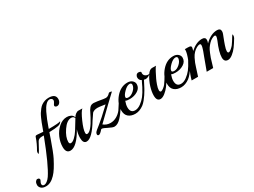

<svg xmlns="http://www.w3.org/2000/svg" viewBox="-233 -1506 3330 2517"><g transform="rotate(-30 1432.0 -247.0)"><path d="M133 -313Q58 -170 50 -170Q45 -170 45 -186.5Q45 -203 51 -215Q100 -299 125 -375Q129 -388 134 -392.5Q139 -397 151 -397H159L247 -390Q253 -405 267.5 -445Q282 -485 290 -506Q298 -527 314 -563Q330 -599 343 -620Q356 -641 377 -667.5Q398 -694 419 -708Q470 -742 529 -742Q633 -742 633 -665Q633 -636 616.5 -613Q600 -590 573 -590Q560 -590 550.5 -597Q541 -604 541 -613.5Q541 -623 556 -644.5Q571 -666 571 -681.5Q571 -697 558.5 -707Q546 -717 529 -717Q499 -717 469 -685Q439 -653 414 -601Q370 -510 335 -407Q334 -402 333 -400Q330 -392 328 -386Q486 -386 508 -400Q495 -368 452 -358Q409 -348 314 -346L285 -262Q223 -84 189 -17.5Q155 49 124.5 97Q94 145 64 176Q-4 248 -77 248Q-126 248 -149.5 225Q-173 202 -173 173.5Q-173 145 -160 126Q-147 107 -131 107Q-115 107 -107 114.5Q-99 122 -99 130.5Q-99 139 -109.5 157.5Q-120 176 -120 189Q-120 202 -113 211Q-106 220 -88 220Q-70 220 -45.5 202.5Q-21 185 2 152Q88 25 229 -345H201Q150 -345 133 -313Z M784 -400 834 -399H844Q811 -372 763 -262.5Q715 -153 715 -103Q715 -77 733 -77Q791 -77 881 -248Q885 -255 888 -255Q894 -255 894 -236.5Q894 -218 884 -201Q761 6 678 6Q624 6 624 -77Q624 -139 645 -199Q531 3 434 3Q367 3 367 -89Q367 -159 397.5 -231Q428 -303 485 -353.5Q542 -404 610 -404Q642 -404 670 -389.5Q698 -375 707 -343Q718 -366 741 -383Q764 -400 784 -400ZM701 -334Q691 -366 654 -366Q588 -366 526 -274.5Q464 -183 464 -111Q464 -80 488 -80Q514 -80 549 -112.5Q584 -145 612 -189Q674 -287 701 -334Z M1310 -201Q1243 -89 1191.5 -35Q1140 19 1091 19Q1065 19 1007 -11Q949 -41 936.5 -41Q924 -41 920 -38Q879 11 858.5 11Q838 11 838 -9Q838 -29 850.5 -41.5Q863 -54 869.5 -60Q876 -66 889.5 -76Q903 -86 927 -106Q1000 -165 1099 -260L1134 -293L1114 -296Q1043 -307 1020 -307Q967 -307 939 -281Q936 -278 904 -229.5Q872 -181 871 -181Q867 -181 867 -202Q867 -223 875 -237Q883 -251 899.5 -285Q916 -319 922.5 -330.5Q929 -342 943 -359Q957 -376 973 -381.5Q989 -387 1007 -387Q1025 -387 1063 -381L1075 -379Q1158 -364 1179 -364Q1213 -364 1243 -398Q1249 -405 1259.5 -405Q1270 -405 1291 -398Q1213 -326 966 -86Q1012 -49 1069 -49Q1071 -49 1073 -49Q1118 -49 1162 -73Q1206 -97 1238 -138Q1251 -155 1283 -207.5Q1315 -260 1317 -260Q1322 -260 1322 -241Q1322 -222 1310 -201Z M1674 -260Q1680 -260 1680 -240.5Q1680 -221 1664 -194Q1648 -167 1632.5 -143Q1617 -119 1591 -87Q1565 -55 1540 -36Q1477 10 1413.5 10Q1350 10 1311 -22.5Q1272 -55 1272 -122Q1272 -224 1347 -311Q1422 -398 1522 -398Q1567 -398 1594 -374.5Q1621 -351 1621 -318Q1621 -262 1568 -228Q1515 -194 1443 -194Q1401 -194 1381 -205Q1362 -154 1362 -115Q1362 -31 1433 -31Q1475 -31 1519.5 -63.5Q1564 -96 1595.5 -136.5Q1627 -177 1667 -253Q1671 -260 1674 -260ZM1568 -339Q1568 -368 1540 -368Q1501 -368 1453 -320Q1405 -272 1405 -242Q1405 -222 1443 -222Q1481 -222 1522.5 -259Q1564 -296 1568 -339Z M1900 -402 1951 -401H1961Q1946 -390 1918.5 -336Q1891 -282 1877.5 -254.5Q1864 -227 1847.5 -180.5Q1831 -134 1831 -105Q1831 -76 1851 -76Q1864 -77 1887.5 -94.5Q1911 -112 1926.5 -131.5Q1942 -151 1960.5 -181.5Q1979 -212 1992.5 -234.5Q2006 -257 2008 -257Q2015 -257 2015 -238.5Q2015 -220 2005 -203Q1962 -132 1934 -94Q1906 -56 1866.5 -24.5Q1827 7 1795 7Q1738 7 1738 -77Q1738 -134 1760 -206Q1782 -278 1825 -345Q1790 -317 1755 -317Q1744 -317 1732 -322Q1661 -182 1655.5 -182Q1650 -182 1650 -198.5Q1650 -215 1662.5 -244.5Q1675 -274 1689.5 -301Q1704 -328 1705 -331Q1669 -349 1669 -389Q1669 -409 1681.5 -425Q1694 -441 1716 -441Q1738 -441 1752 -427Q1750 -421 1750 -409Q1750 -382 1769.5 -366.5Q1789 -351 1817 -351Q1825 -351 1829 -352Q1864 -402 1900 -402Z M2368 -260Q2374 -260 2374 -240.5Q2374 -221 2358 -194Q2342 -167 2326.5 -143Q2311 -119 2285 -87Q2259 -55 2234 -36Q2171 10 2107.5 10Q2044 10 2005 -22.5Q1966 -55 1966 -122Q1966 -224 2041 -311Q2116 -398 2216 -398Q2261 -398 2288 -374.5Q2315 -351 2315 -318Q2315 -262 2262 -228Q2209 -194 2137 -194Q2095 -194 2075 -205Q2056 -154 2056 -115Q2056 -31 2127 -31Q2169 -31 2213.5 -63.5Q2258 -96 2289.5 -136.5Q2321 -177 2361 -253Q2365 -260 2368 -260ZM2262 -339Q2262 -368 2234 -368Q2195 -368 2147 -320Q2099 -272 2099 -242Q2099 -222 2137 -222Q2175 -222 2216.5 -259Q2258 -296 2262 -339Z M3027 -201Q2990 -139 2959.5 -97.5Q2929 -56 2890 -25Q2851 6 2819 6Q2760 6 2760 -62Q2760 -141 2823 -287Q2837 -324 2837 -338Q2837 -358 2819 -358Q2808 -358 2781 -345Q2754 -332 2729.5 -306Q2705 -280 2690 -258Q2675 -236 2657 -192Q2639 -148 2633 -130Q2604 -40 2594 0H2496Q2548 -144 2567.5 -194Q2587 -244 2591 -256L2600 -284Q2611 -316 2611 -337Q2611 -358 2592 -358Q2576 -358 2548.5 -344Q2521 -330 2495 -303Q2469 -276 2451.5 -240.5Q2434 -205 2423.5 -179Q2413 -153 2402 -115.5Q2391 -78 2382.5 -54.5Q2374 -31 2365 0H2268Q2279 -42 2292 -75L2357 -241Q2397 -341 2397 -387Q2397 -397 2395 -400H2437Q2471 -400 2481 -393.5Q2491 -387 2491 -376Q2491 -365 2479 -325Q2567 -405 2655 -405Q2708 -405 2708 -361Q2708 -342 2697 -314Q2788 -405 2884 -405Q2936 -405 2936 -361Q2936 -341 2929 -323Q2922 -305 2911 -276.5Q2900 -248 2893 -229.5Q2886 -211 2877 -184Q2858 -129 2858 -102.5Q2858 -76 2874.5 -76Q2891 -76 2916 -98Q2941 -120 2953.5 -136Q2966 -152 2984.5 -181.5Q3003 -211 3016 -233Q3029 -255 3031 -255Q3037 -255 3037 -236.5Q3037 -218 3027 -201Z"/></g></svg>

Font: Playball
Style: Regular
Weight: 400
Designer: Robert E. Leuschke
Foundry: Robert E. Leuschke
Version: Version 1.001